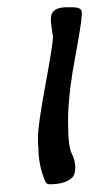

<svg xmlns="http://www.w3.org/2000/svg" viewBox="-20 -505 298 518"><path d="M159.2 -485.4H174.8Q200.7 -485.4 200.7 -471.7V-466.3L200.2 -460.9Q200.2 -444.3 181.9 -345.5Q163.6 -246.6 163.6 -178.2Q163.6 -109.9 173.3 -91.1Q183.1 -72.3 183.1 -53Q183.1 -33.7 174.3 -25.4Q155.3 -7.8 113.8 -7.8Q105.5 -7.8 102.1 -15.6Q83.5 -59.1 83.5 -107.4L82.5 -118.2V-135.7Q82.5 -168 102.8 -277.3Q123 -386.7 123 -406.2Q117.2 -438.5 117.2 -454.1Q117.2 -485.4 159.2 -485.4Z"/></svg>

Font: Averia Sans Libre Light
Style: Italic
Weight: 300
Italic angle: -8.5°
Version: Version 1.002